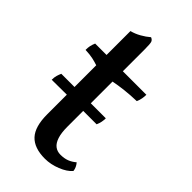

<svg xmlns="http://www.w3.org/2000/svg" viewBox="-199 -680 750 750"><g transform="rotate(45 175.5 -305.5)"><path d="M208 9Q149 9 120.5 -21.5Q92 -52 92 -120V-391Q77 -396 61 -399.5Q45 -403 20 -404Q20 -417 22 -426.5Q24 -436 29 -448H92V-580Q112 -585 131.5 -596Q151 -607 166 -620Q176 -616 179 -608Q182 -600 182 -568V-448H312Q312 -438 310 -426.5Q308 -415 303 -404Q267 -403 237 -399.5Q207 -396 182 -391V-141Q182 -108 189 -86.5Q196 -65 209 -55Q222 -45 240 -45Q261 -45 276.5 -51Q292 -57 306 -69Q319 -54 321 -36Q305 -17 272.5 -4Q240 9 208 9ZM9 -228Q9 -242 12 -252Q15 -262 19 -271H265Q265 -261 263 -250.5Q261 -240 256 -229Q244 -229 215.5 -229Q187 -229 150.5 -229Q114 -229 76.5 -228.5Q39 -228 9 -228Z"/></g></svg>

Font: Vollkorn
Style: Regular
Weight: 400
Designer: Friedrich Althausen
Foundry: Friedrich Althausen
Version: Version 5.001